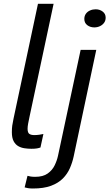

<svg xmlns="http://www.w3.org/2000/svg" viewBox="-20 -802 594 1044"><path d="M151 7Q132.5 7 113.5 4.2Q94.5 1.5 79 -7.5Q63.5 -16.5 54 -34.5Q44.5 -52.5 44.5 -83Q44.5 -103.5 46.5 -118.5Q48.5 -133.5 53.5 -156.5L186.5 -781.5H271.5L140.5 -167Q136 -146.5 133 -130Q130 -113.5 130 -102Q130 -80.5 139.5 -74Q149 -67.5 166.5 -67.5Q180.5 -67.5 194.2 -69.5Q208 -71.5 216 -73.5L200 0Q192 3 181 5Q170 7 151 7ZM158.5 223Q143 223 131.8 221Q120.5 219 114 217L129.5 154Q136.5 156 146.5 157.8Q156.5 159.5 171.5 159.5Q214 159.5 239.2 141.5Q264.5 123.5 277.2 97Q290 70.5 295.5 44.5L418.5 -531H503.5L380.5 49Q373.5 81.5 360 112.5Q346.5 143.5 321.8 168.5Q297 193.5 257.5 208.2Q218 223 158.5 223ZM493 -653Q470.5 -653 454.5 -665.2Q438.5 -677.5 438.5 -699Q438.5 -715.5 447 -727.2Q455.5 -739 469.8 -745.2Q484 -751.5 500 -751.5Q522 -751.5 538.2 -739.2Q554.5 -727 554.5 -706Q554.5 -689.5 545.8 -677.8Q537 -666 523 -659.5Q509 -653 493 -653Z"/></svg>

Font: Epilogue
Style: Italic
Weight: 400
Italic angle: -12°
Designer: Tyler Finck
Foundry: Etcetera Type Co
Version: Version 2.112